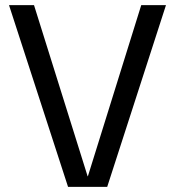

<svg xmlns="http://www.w3.org/2000/svg" viewBox="-20 -725 680 745"><path d="M244 0 15 -705H112L320 -41H321L528 -705H624L396 0Z"/></svg>

Font: TikTok Sans 24pt
Style: Regular
Weight: 400
Version: Version 4.000